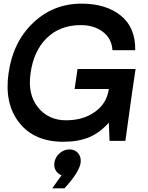

<svg xmlns="http://www.w3.org/2000/svg" viewBox="-20 -774 812 1055"><path d="M725 -395 706 -267 669 0H582L578 -100Q529 -45 470 -20Q411 5 328 5Q168 5 85.5 -100Q3 -205 27 -372Q51 -543 162 -648.5Q273 -754 428 -754Q562 -754 643.5 -688.5Q725 -623 723 -498H598Q594 -562 545.5 -599Q497 -636 424 -636Q310 -636 237.5 -565.5Q165 -495 148 -372Q131 -256 188.5 -184.5Q246 -113 343 -113Q437 -113 502 -159.5Q567 -206 578 -285H390L406 -395ZM318 189Q297 181 286 162Q275 143 279 120Q283 90 307 68.5Q331 47 362 47Q392 47 409.5 68Q427 89 423 120Q416 172 334 261H267Z"/></svg>

Font: Oakes Grotesk
Style: Bold Italic
Weight: 600
Italic angle: -8°
Designer: Samuel Oakes
Foundry: Samuel Oakes
Version: Version 1.000;PS 001.000;hotconv 1.0.88;makeotf.lib2.5.64775